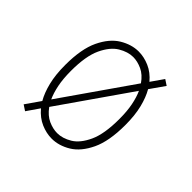

<svg xmlns="http://www.w3.org/2000/svg" viewBox="-133 -658 815 815"><g transform="rotate(45 275.0 -250.5)"><path d="M82.5 -8 128.5 -74Q110.5 -105 99.8 -148.8Q89 -192.5 89 -251Q89 -347 116.2 -404.2Q143.5 -461.5 185.2 -486.8Q227 -512 269.5 -512Q301.5 -512 334 -498Q366.5 -484 392.5 -453L431.5 -509L456.5 -492.5L410.5 -427Q428.5 -396 439.2 -352.5Q450 -309 450 -251Q450 -154.5 422.8 -97Q395.5 -39.5 354 -14.2Q312.5 11 269.5 11Q237.5 11 205 -3Q172.5 -17 146.5 -48L107.5 8.5ZM124 -251Q124 -203.5 131.2 -167.5Q138.5 -131.5 150.5 -105.5L371.5 -423Q350 -454 322.5 -466.5Q295 -479 269.5 -479Q238 -479 204.2 -458.8Q170.5 -438.5 147.2 -388.8Q124 -339 124 -251ZM269.5 -22Q301.5 -22 334.8 -42Q368 -62 391 -111.8Q414 -161.5 414 -251Q414 -297.5 407 -333Q400 -368.5 388 -394.5L167 -77Q189 -46.5 216.5 -34.2Q244 -22 269.5 -22Z"/></g></svg>

Font: Trispace SemiCondensed Thin
Style: Regular
Weight: 100
Width: 4
Designer: Tyler Finck
Foundry: Etcetera Type Company
Version: Version 1.210; ttfautohint (v1.8.3)